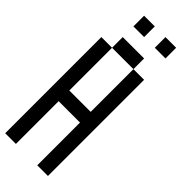

<svg xmlns="http://www.w3.org/2000/svg" viewBox="-321 -1112 1059 1059"><g transform="rotate(45 208.5 -583.0)"><path d="M0 -83.3V-833.3H83.3V-500H250V-833.3H333.3V-83.3H250V-416.7H83.3V-83.3ZM83.3 -1000V-1083.3H166.7V-1000ZM83.3 -916.7H250V-833.3H83.3ZM250 -1000V-1083.3H333.3V-1000Z"/></g></svg>

Font: Galmuri11 Condensed
Style: Regular
Weight: 400
Width: 3
Designer: Lee Minseo (quiple)
Version: Version 2.399;hotconv 1.1.1;makeotfexe 2.6.0 DEVELOPMENT